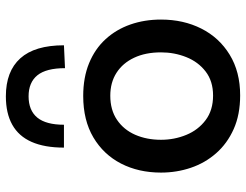

<svg xmlns="http://www.w3.org/2000/svg" viewBox="-110 -696 818 638"><g transform="rotate(-90 299.0 -377.0)"><path d="M301 12Q237 12 189 -9.5Q141 -31 108.8 -67.8Q76.5 -104.5 60.5 -151.8Q44.5 -199 44.5 -251Q44.5 -325.5 74.5 -383.8Q104.5 -442 161.5 -475.8Q218.5 -509.5 299 -509.5Q360.5 -509.5 408 -490Q455.5 -470.5 487.8 -435.2Q520 -400 536.5 -353Q553 -306 553 -251Q553 -176.5 523 -117Q493 -57.5 436.2 -22.8Q379.5 12 301 12ZM300.5 -78Q348.5 -78 380.5 -102.8Q412.5 -127.5 428.2 -167Q444 -206.5 444 -251Q444 -302.5 426.2 -340.2Q408.5 -378 376.2 -398.8Q344 -419.5 300 -419.5Q252.5 -419.5 219.8 -397.2Q187 -375 170.2 -336.8Q153.5 -298.5 153.5 -251Q153.5 -206.5 169.8 -167Q186 -127.5 218.8 -102.8Q251.5 -78 300.5 -78ZM391.5 -570Q391.5 -632.5 367.8 -661.8Q344 -691 298 -691Q251 -691 227.2 -662Q203.5 -633 203.5 -573.5H127.5Q127.5 -638 146.5 -681Q165.5 -724 203.5 -745.2Q241.5 -766.5 298 -766.5Q381 -766.5 424.2 -718.5Q467.5 -670.5 467.5 -573.5Z"/></g></svg>

Font: Commissioner Thin Medium
Style: Regular
Weight: 500
Version: Version 1.000